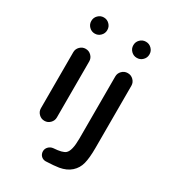

<svg xmlns="http://www.w3.org/2000/svg" viewBox="-227 -894 1087 1210"><g transform="rotate(30 316.5 -288.5)"><path d="M165 -21.5Q141.6 -21.5 124.5 -38.6Q107.4 -55.7 107.4 -79.1V-487.3Q107.4 -510.7 124.5 -527.8Q141.6 -544.9 165 -544.9H166Q189.5 -544.9 206.5 -527.8Q223.6 -510.7 223.6 -487.3V-79.1Q223.6 -55.7 206.5 -38.6Q189.5 -21.5 166 -21.5ZM165 -656.2Q141.6 -656.2 124.5 -673.3Q107.4 -690.4 107.4 -713.9V-715.8Q107.4 -739.3 124.5 -756.3Q141.6 -773.4 165 -773.4H166Q189.5 -773.4 206.5 -756.3Q223.6 -739.3 223.6 -715.8V-713.9Q223.6 -690.4 206.5 -673.3Q189.5 -656.2 166 -656.2ZM300.8 195.3Q300.8 195.3 299.8 195.3Q281.2 195.3 267.6 182.6Q253.9 168.9 253.9 148.4Q253.9 129.9 267.6 115.7Q281.2 101.6 301.8 99.6Q365.2 95.7 385.7 78.1Q413.1 54.7 413.1 -35.2V-487.3Q413.1 -510.7 430.2 -527.8Q447.3 -544.9 470.7 -544.9H472.7Q496.1 -544.9 513.2 -527.8Q530.3 -510.7 530.3 -487.3V-35.2Q530.3 38.1 519.5 80.1Q508.8 122.1 477.1 150.4Q445.3 178.7 394.5 187.5Q357.4 193.4 300.8 195.3ZM470.7 -656.2Q447.3 -656.2 430.2 -673.3Q413.1 -690.4 413.1 -713.9V-715.8Q413.1 -739.3 430.2 -756.3Q447.3 -773.4 470.7 -773.4H472.7Q496.1 -773.4 513.2 -756.3Q530.3 -739.3 530.3 -715.8V-713.9Q530.3 -690.4 513.2 -673.3Q496.1 -656.2 472.7 -656.2Z"/></g></svg>

Font: Gen Jyuu Gothic Medium
Style: Regular
Weight: 500
Designer: [Source Han Sans]
Ryoko NISHIZUKA  (kana & ideographs); Paul D. Hunt (Latin, Greek & Cyrillic); Wenlong ZHANG  (bopomofo
Version: Version 1.002.20150607